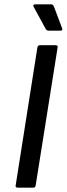

<svg xmlns="http://www.w3.org/2000/svg" viewBox="-20 -863 307 883"><path d="M62 0Q50 0 52 -10L152 -645Q154 -655 163 -655H236Q247 -655 245 -645L144 -10Q142 0 134 0ZM203 -722Q194 -722 189 -732L134 -833Q132 -837 134 -840Q136 -843 141 -843H215Q224 -843 228 -833L266 -732Q269 -722 258 -722Z"/></svg>

Font: Sofia Sans Medium
Style: Italic
Weight: 500
Italic angle: -9°
Version: Version 4.101